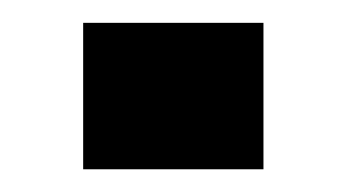

<svg xmlns="http://www.w3.org/2000/svg" viewBox="-20 -149 305 169"><path d="M211.9 0H53.2V-128.9H211.9Z"/></svg>

Font: LT Superior
Style: Bold
Weight: 400
Designer: Daniel Lyons
Foundry: LyonsType
Version: Version 1.000